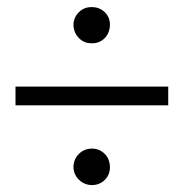

<svg xmlns="http://www.w3.org/2000/svg" viewBox="-20 -580 526 550"><path d="M190.4 -508.8Q190.9 -530.3 206.1 -545.2Q221.2 -560.1 243.2 -559.6Q265.1 -559.6 280 -545.2Q294.9 -530.8 294.9 -509.8Q294.9 -486.3 280 -470.9Q265.1 -455.6 243.2 -456.1Q221.2 -455.6 206.1 -470.9Q190.9 -486.3 190.4 -508.8ZM190.4 -101.6Q190.9 -124 206.1 -139.2Q221.2 -154.3 243.2 -154.3Q265.1 -154.3 280 -139.2Q294.9 -124 294.9 -100.6Q294.9 -79.1 280 -64.5Q265.1 -49.8 243.2 -49.8Q221.2 -50.3 206.1 -65.2Q190.9 -80.1 190.4 -101.6ZM24.4 -332H461.9V-278.3H24.4Z"/></svg>

Font: Reddit Sans Fudge Light
Style: Regular
Weight: 300
Designer: Stephen Hutchings
Foundry: Reddit
Version: Version 1.013